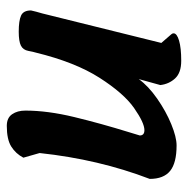

<svg xmlns="http://www.w3.org/2000/svg" viewBox="-14 -514 566 579"><g transform="rotate(90 269.5 -224.0)"><path d="M80 -464Q80 -474 102 -480.5Q124 -487 163 -487Q199 -487 216 -468.5Q233 -450 236 -424L218 -359Q239 -388 277 -414.5Q315 -441 354 -457Q393 -473 418 -473Q471 -473 495 -453.5Q519 -434 519 -392Q460 -238 441 -60L455 -11Q443 12 421.5 25.5Q400 39 359 39Q335 39 324 23Q313 7 313 -17Q313 -84 332.5 -164.5Q352 -245 378 -329Q388 -361 388 -362Q388 -376 372 -376Q350 -376 305.5 -345Q261 -314 214 -240.5Q167 -167 138 -48Q136 -42 133 -26Q130 -10 117 -3.5Q104 3 75 3Q42 3 26.5 -4Q11 -11 11 -34Q14 -48 20 -68Q78 -301 109 -427L83 -457Q80 -460 80 -464Z"/></g></svg>

Font: Sriracha
Style: Regular
Weight: 400
Designer: Suppakit Chalermlarp
Version: Version 1.002g